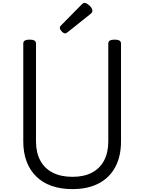

<svg xmlns="http://www.w3.org/2000/svg" viewBox="-20 -1289 998 1328"><path d="M481 19Q401 19 338 -3Q275 -25 231 -68Q187 -111 164 -172Q141 -233 141 -311V-988Q141 -1002 152 -1008.5Q163 -1015 185 -1015Q207 -1015 218 -1008.5Q229 -1002 229 -988V-311Q229 -234 258.5 -179Q288 -124 344.5 -95Q401 -66 481 -66Q561 -66 616 -95Q671 -124 700 -179Q729 -234 729 -311V-988Q729 -1002 740 -1008.5Q751 -1015 773 -1015Q817 -1015 817 -988V-311Q817 -207 777 -133Q737 -59 662 -20Q587 19 481 19ZM431 -1058Q420 -1058 407 -1071.5Q394 -1085 394 -1095Q394 -1099 395 -1103Q396 -1107 402 -1113L545 -1258Q550 -1263 554.5 -1266Q559 -1269 565 -1269Q574 -1269 587 -1260Q600 -1251 609.5 -1239Q619 -1227 619 -1216Q619 -1209 616.5 -1204Q614 -1199 604 -1191L450 -1068Q444 -1064 439.5 -1061Q435 -1058 431 -1058Z"/></svg>

Font: Playwrite PE
Style: Regular
Weight: 400
Designer: Veronika Burian, José Scaglione
Foundry: TypeTogether
Version: Version 1.002